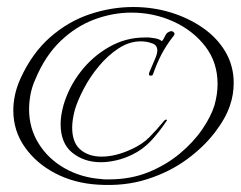

<svg xmlns="http://www.w3.org/2000/svg" viewBox="-20 -523 687 548"><path d="M259 4Q192 0 137.5 -28.5Q83 -57 50.5 -103.5Q18 -150 18 -208Q18 -230 23 -253Q28 -276 39 -300Q72 -372 123.5 -417Q175 -462 236.5 -482.5Q298 -503 360 -503Q416 -503 467 -487.5Q518 -472 559 -443.5Q600 -415 623.5 -375Q647 -335 647 -286Q647 -271 644.5 -254.5Q642 -238 636 -221Q624 -185 592.5 -144Q561 -103 512.5 -67.5Q464 -32 400 -11.5Q336 9 259 4ZM291 -11Q353 -11 403.5 -31.5Q454 -52 493 -84.5Q532 -117 557 -153.5Q582 -190 592 -222Q601 -254 601 -283Q601 -345 566 -390.5Q531 -436 475 -461.5Q419 -487 355 -487Q302 -487 249.5 -467.5Q197 -448 153 -406Q109 -364 81 -297Q71 -275 67 -253Q63 -231 63 -211Q63 -157 90.5 -113Q118 -69 165 -42.5Q212 -16 269 -12Q275 -11 280.5 -11Q286 -11 291 -11ZM268 -60Q220 -60 186.5 -87Q153 -114 153 -169Q153 -181 155 -194Q157 -207 161 -222Q176 -274 210 -318Q244 -362 291.5 -389Q339 -416 393 -416Q398 -416 403 -416Q408 -416 413 -415Q435 -413 442 -405Q447 -411 450 -418Q453 -425 457 -429Q464 -434 469 -434Q474 -434 477 -429.5Q480 -425 475 -420Q454 -393 441 -368Q428 -343 417 -312Q416 -307 410 -307Q403 -307 406 -316L423 -356Q429 -370 429 -379Q429 -394 415 -399Q399 -405 382 -405Q349 -405 318.5 -385Q288 -365 262.5 -334.5Q237 -304 219.5 -270.5Q202 -237 194 -211Q186 -181 186 -159Q186 -116 209.5 -96Q233 -76 270 -76Q310 -76 355 -97Q386 -111 406 -131Q426 -151 449 -179Q452 -182 455 -181.5Q458 -181 455 -177Q432 -143 409.5 -119.5Q387 -96 358 -82Q336 -71 312.5 -65.5Q289 -60 268 -60Z"/></svg>

Font: Grey Qo
Style: Regular
Weight: 400
Designer: Robert E. Leuschke
Foundry: Robert E. Leuschke
Version: Version 2.010